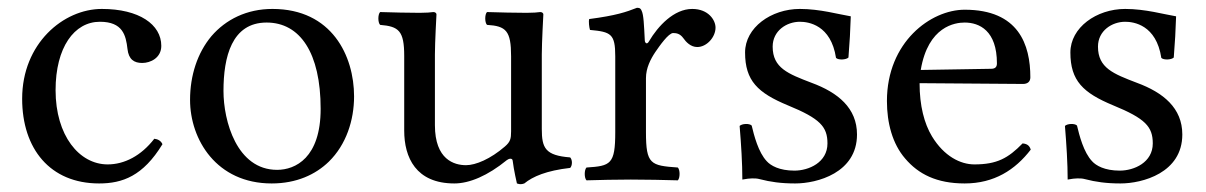

<svg xmlns="http://www.w3.org/2000/svg" viewBox="-20 -462 3102 494"><path d="M398 -91C394 -100 386 -104 377 -105C343 -61 300 -39 257 -39C184 -39 123 -113 123 -230C123 -340 171 -406 237 -406C296 -406 304 -371 308 -336C311 -309 325 -300 346 -300C367 -300 395 -313 395 -344C395 -399 338 -439 242 -439C143 -439 37 -350 37 -208C37 -79 109 10 235 10C295 10 348 -9 398 -91Z M469 -205C469 -103 537 10 679 10C743 10 792 -13 826 -46C871 -90 891 -153 891 -214C891 -318 834 -439 681 -439C615 -439 561 -412 524 -369C488 -326 469 -268 469 -205ZM666 -404C752 -404 805 -326 805 -182C805 -56 740 -25 693 -25C589 -25 555 -151 555 -228C555 -315 576 -404 666 -404Z M1149 10C1188 10 1235 -10 1284 -50C1289 -54 1298 -56 1299 -49C1302 -24 1310 10 1310 10C1318 13 1323 12 1329 10C1351 -8 1386 -23 1447 -30C1453 -36 1453 -51 1447 -57C1383 -62 1374 -81 1374 -130V-322C1374 -352 1378 -425 1378 -425C1378 -428 1375 -431 1370 -431C1365 -430 1350 -429 1335 -429C1303 -429 1267 -430 1233 -431C1227 -425 1227 -404 1233 -398C1282 -395 1295 -383 1295 -317V-124C1295 -105 1293 -97 1279 -85C1242 -53 1204 -37 1179 -37C1149 -37 1099 -51 1099 -140V-322C1099 -352 1103 -425 1103 -425C1103 -428 1100 -431 1095 -431C1090 -430 1075 -429 1060 -429C1028 -429 992 -430 958 -431C952 -425 952 -404 958 -398C1006 -394 1020 -383 1020 -318V-126C1020 -57 1050 10 1149 10Z M1639 -358C1637 -398 1636 -424 1631 -434C1629 -439 1627 -442 1619 -442C1591 -431 1565 -422 1496 -413C1494 -407 1496 -391 1498 -385C1552 -380 1563 -375 1563 -317V-122C1563 -39 1551 -35 1489 -31C1483 -25 1483 -4 1489 2C1524 1 1563 0 1603 0C1643 0 1689 1 1724 2C1730 -4 1730 -25 1724 -31C1654 -36 1642 -39 1642 -122V-261C1642 -287 1654 -310 1666 -328C1677 -344 1700 -377 1712 -377C1721 -377 1730 -375 1738 -364C1745 -354 1757 -341 1774 -341C1798 -341 1821 -366 1821 -391C1821 -410 1803 -439 1761 -439C1714 -439 1673 -395 1650 -356C1644 -345 1639 -353 1639 -358Z M1883 -138C1887 -89 1890 -42 1890 0C1900 -2 1910 -3 1915 -3C1922 -3 1928 -3 1935 -1C1962 6 1989 10 2026 10C2082 10 2185 -17 2185 -116C2185 -184 2136 -224 2068 -249C2008 -272 1968 -287 1968 -342C1968 -383 2004 -406 2038 -406C2060 -406 2118 -398 2131 -313C2137 -307 2157 -308 2163 -314C2166 -350 2168 -387 2169 -420C2138 -425 2090 -439 2038 -439C1964 -439 1897 -391 1897 -327C1897 -254 1930 -223 2007 -191C2090 -157 2109 -136 2109 -93C2109 -44 2061 -23 2024 -23C1985 -23 1963 -36 1953 -47C1931 -70 1920 -114 1914 -139C1908 -145 1889 -144 1883 -138Z M2611 -93C2574 -55 2545 -39 2487 -39C2451 -39 2409 -60 2378 -111C2358 -144 2346 -190 2346 -248L2612 -246C2624 -246 2631 -252 2631 -263C2631 -347 2601 -437 2462 -437C2375 -437 2262 -354 2262 -202C2262 -146 2276 -92 2309 -54C2343 -14 2390 10 2462 10C2538 10 2592 -25 2632 -77C2629 -87 2623 -92 2611 -93ZM2349 -282C2368 -395 2438 -404 2462 -404C2500 -404 2545 -383 2545 -299C2545 -290 2541 -285 2530 -285Z M2720 -138C2724 -89 2727 -42 2727 0C2737 -2 2747 -3 2752 -3C2759 -3 2765 -3 2772 -1C2799 6 2826 10 2863 10C2919 10 3022 -17 3022 -116C3022 -184 2973 -224 2905 -249C2845 -272 2805 -287 2805 -342C2805 -383 2841 -406 2875 -406C2897 -406 2955 -398 2968 -313C2974 -307 2994 -308 3000 -314C3003 -350 3005 -387 3006 -420C2975 -425 2927 -439 2875 -439C2801 -439 2734 -391 2734 -327C2734 -254 2767 -223 2844 -191C2927 -157 2946 -136 2946 -93C2946 -44 2898 -23 2861 -23C2822 -23 2800 -36 2790 -47C2768 -70 2757 -114 2751 -139C2745 -145 2726 -144 2720 -138Z"/></svg>

Font: Libertinus Math
Style: Regular
Weight: 400
Designer: Philipp H. Poll, Khaled Hosny
Foundry: Caleb Maclennan
Version: Version 7.050;RELEASE